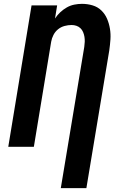

<svg xmlns="http://www.w3.org/2000/svg" viewBox="-20 -763 640 998"><path d="M296 215 418 -519Q420 -532 420.5 -545.5Q421 -559 419 -571.5Q417 -584 412 -596Q407 -608 398 -616.5Q389 -625 377 -629Q365 -633 352 -633Q334 -633 315.5 -628Q297 -623 282 -611Q267 -599 258 -581.5Q249 -564 246 -546L156 0H23L144 -735H277L266 -667Q278 -685 293.5 -699.5Q309 -714 327.5 -724.5Q346 -735 366.5 -739Q387 -743 406 -743Q435 -743 461.5 -735Q488 -727 507 -708.5Q526 -690 536.5 -665.5Q547 -641 551.5 -613.5Q556 -586 554 -557.5Q552 -529 548 -501L429 215Z"/></svg>

Font: Iosevka Aile Extrabold
Style: Italic
Weight: 800
Italic angle: -9°
Designer: Belleve Invis
Foundry: Belleve Invis
Version: Version 31.1.0; ttfautohint (v1.8.4)